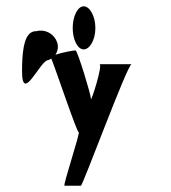

<svg xmlns="http://www.w3.org/2000/svg" viewBox="-20 -776 543 610"><path d="M50 -550C50 -444 108 -585 133 -585C137 -586 140 -588 143 -590C157 -556 224 -356 230 -356C236 -356 179 -186 185 -186H237C243 -186 385 -572 398 -572H296C308 -572 269 -450 269 -462C269 -475 226 -616 220 -616C215 -616 179 -610 156 -602C164 -614 167 -630 160 -645C150 -670 122 -684 96 -677C70 -677 50 -656 50 -550ZM211 -687C211 -649 227 -619 246 -619C265 -619 283 -649 283 -687C283 -725 265 -756 246 -756C227 -756 211 -725 211 -687Z"/></svg>

Font: Ampere
Style: UltCnd
Weight: 400
Version: Version 1